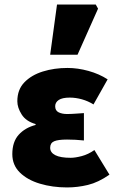

<svg xmlns="http://www.w3.org/2000/svg" viewBox="-20 -810 520 842"><path d="M274 12Q210 12 155 -4.5Q100 -21 67 -53.5Q34 -86 34 -134Q34 -188 62 -219Q90 -250 136 -262V-266Q94 -278 75 -308Q56 -338 56 -366Q56 -417 87 -449Q118 -481 168 -496.5Q218 -512 276 -512Q321 -512 368 -499Q415 -486 452 -462L390 -352Q366 -367 339 -374.5Q312 -382 286 -382Q253 -382 237.5 -371.5Q222 -361 222 -344Q222 -325 237 -317.5Q252 -310 274 -310Q291 -310 311 -311.5Q331 -313 348 -314V-194Q331 -196 311 -197Q291 -198 274 -198Q235 -198 217.5 -190.5Q200 -183 200 -162Q200 -141 222.5 -129.5Q245 -118 290 -118Q310 -118 338.5 -125.5Q367 -133 394 -152L460 -44Q411 -10 365.5 1Q320 12 274 12ZM200 -570 230 -790H400L410 -772L320 -570Z"/></svg>

Font: Source Sans 3 Black
Style: Regular
Weight: 900
Designer: Paul D. Hunt
Foundry: Adobe
Version: Version 3.046;hotconv 1.0.118;makeotfexe 2.5.65603